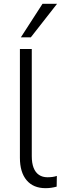

<svg xmlns="http://www.w3.org/2000/svg" viewBox="-20 -975 326 1003"><path d="M218 8Q154 8 119 -33.5Q84 -75 84 -151V-719H146V-159Q146 -123 155.5 -98.5Q165 -74 183.5 -61.5Q202 -49 228 -49Q241 -49 253 -50.5Q265 -52 277 -56L276 0Q261 4 247 6Q233 8 218 8ZM89 -780 202 -955H278L141 -780Z"/></svg>

Font: Nunitoga
Style: Light
Weight: 300
Designer: Vernon Adams
Foundry: Vernon Adams
Version: Version 1.0